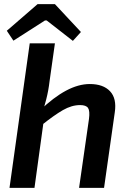

<svg xmlns="http://www.w3.org/2000/svg" viewBox="-20 -910 630 930"><path d="M415 -503Q480 -503 513 -468Q546 -433 536 -366L484 0H363L411 -334Q416 -373 406.5 -387Q397 -401 368 -401Q327 -401 284.5 -376.5Q242 -352 182 -304L172 -374Q240 -439 300 -471Q360 -503 415 -503ZM246 -700 220 -516Q215 -472 204 -429Q193 -386 184 -361L195 -349L147 0H26L124 -700ZM246 -890 372 -755 333 -712 206 -811H198L45 -713L13 -761L162 -890Z"/></svg>

Font: Exo 2 SemiBold
Style: Italic
Weight: 600
Italic angle: -8°
Designer: Natanael Gama
Foundry: Natanael Gama
Version: Version 2.010